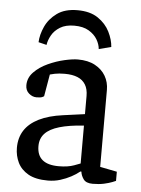

<svg xmlns="http://www.w3.org/2000/svg" viewBox="-52 -749 584 797"><g transform="rotate(5 240.0 -350.5)"><path d="M238.7 -707.9Q291.7 -707.9 324.5 -685.5Q357.4 -663.1 373.5 -630.6Q389.6 -598.1 391.6 -568.1L340.4 -554.9Q338.9 -574.4 327.2 -594.4Q315.5 -614.4 291.9 -628.6Q268.4 -642.8 231.1 -642.8Q195.2 -642.8 172.1 -628.6Q149 -614.4 137.4 -593.6Q125.7 -572.7 123.1 -553.2L89.1 -561.5Q90.3 -592.8 105.7 -626.7Q121.1 -660.6 153.8 -684.3Q186.5 -707.9 238.7 -707.9ZM177.3 7.3Q126.2 7.3 95.7 -10Q65.2 -27.4 51.4 -55.7Q37.7 -84 37.7 -117.2Q37.7 -159.1 57.5 -189.9Q77.3 -220.6 117.3 -240.6Q157.4 -260.5 216.6 -268.4L307 -280.8V-356.4Q307 -385.3 295.5 -403.9Q284.1 -422.6 262.5 -431.4Q241 -440.3 209.2 -440.3Q184.5 -440.3 167.2 -436.7Q149.9 -433.1 147.4 -431.9L131.7 -340.4Q131.4 -339.4 124.4 -336.1Q117.3 -332.8 100.2 -332.8Q83.1 -332.8 68.7 -345.3Q54.2 -357.8 54.2 -379Q54.2 -410.5 77.4 -434.1Q100.5 -457.8 134.9 -473.5Q169.2 -489.1 203 -496.7Q236.8 -504.3 258.1 -504.3Q300.9 -504.3 329.9 -488.5Q358.9 -472.8 374 -446.8Q389 -420.8 389 -388.9V-68.2L459.6 -54.2V-16Q457.5 -15 444.6 -9.8Q431.7 -4.7 411.2 -0.1Q390.7 4.5 363.7 4.5Q336 4.5 325.3 -10.9Q314.6 -26.2 313.1 -41.8H308.6Q294.1 -29.8 273.6 -18.8Q253.1 -7.8 229 -0.3Q204.9 7.3 177.3 7.3ZM216.8 -55.9Q255.4 -55.9 281 -65.4Q306.6 -74.9 307 -75.2V-233.1Q245.3 -229 205.2 -217.1Q165.1 -205.3 145.7 -184.5Q126.2 -163.7 126.2 -132Q126.2 -55.9 216.8 -55.9Z"/></g></svg>

Font: Faustina Light
Style: Regular
Weight: 300
Designer: Alfonso Garcia
Foundry: http://www.omnibus-type.com
Version: Version 1.200